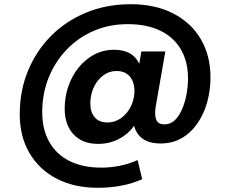

<svg xmlns="http://www.w3.org/2000/svg" viewBox="-20 -678 1096 914"><path d="M446 216Q334 216 250.5 173Q167 130 120.5 51Q74 -28 74 -134Q74 -246 113.5 -341.5Q153 -437 224 -508Q295 -579 391.5 -618.5Q488 -658 602 -658Q719 -658 804.5 -614Q890 -570 936 -491.5Q982 -413 982 -310Q982 -249 966.5 -192.5Q951 -136 920.5 -91.5Q890 -47 846 -21Q802 5 744 5Q673 5 640 -35.5Q607 -76 617 -142L620 -174L640 -118Q616 -61 564 -27Q512 7 447 7Q373 7 330.5 -38Q288 -83 288 -161Q288 -216 305 -266Q322 -316 353.5 -355.5Q385 -395 428 -418Q471 -441 523 -441Q581 -441 614 -413Q647 -385 654 -332L633 -317L653 -433H767L721 -169Q715 -132 723.5 -109Q732 -86 763 -86Q792 -86 812.5 -106Q833 -126 847 -158.5Q861 -191 868 -229.5Q875 -268 875 -305Q875 -385 841 -443Q807 -501 743 -532Q679 -563 588 -563Q500 -563 426 -531Q352 -499 297 -441.5Q242 -384 211.5 -308Q181 -232 181 -145Q181 -61 215 -1.5Q249 58 312 89Q375 120 462 120Q508 120 553 110.5Q598 101 635 84L657 175Q610 196 556.5 206Q503 216 446 216ZM492 -95Q526 -95 554.5 -114.5Q583 -134 600.5 -166.5Q618 -199 620 -239Q621 -268 612 -290.5Q603 -313 584 -326.5Q565 -340 535 -340Q507 -340 484 -327Q461 -314 444.5 -292.5Q428 -271 419 -243Q410 -215 410 -185Q410 -145 430.5 -120Q451 -95 492 -95Z"/></svg>

Font: DM Sans 24pt ExtraBold
Style: Regular
Weight: 800
Designer: Colophon Foundry, Jonny Pinhorn
Foundry: Colophon Foundry
Version: Version 4.004;gftools[0.9.30]